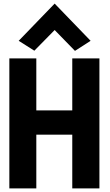

<svg xmlns="http://www.w3.org/2000/svg" viewBox="-20 -1038 613 1068"><path d="M84 -811 171 -756 284 -871 397 -755 484 -811 284 -1018ZM382 10H533V-713H382V-424H182V-713H32V10H182V-289H382Z"/></svg>

Font: Bluebird
Style: SfBdNrw
Weight: 700
Designer: Jasper
Foundry: Cannot Into Space Fonts
Version: Version 0.98